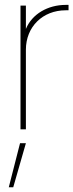

<svg xmlns="http://www.w3.org/2000/svg" viewBox="-20 -539 306 800"><path d="M65.4 0H87.9V-332C87.9 -427.2 157.7 -496.1 253.9 -496.1H265.6V-518.6H253.9C179.2 -518.6 113.8 -480.5 88.4 -419.4H87.9V-515.6H65.4ZM16.6 241.2H35.2L87.9 57.6H63.5Z"/></svg>

Font: Raveo Display Display Thin
Style: Regular
Weight: 100
Designer: Jakub Foglar, Rasmus Andersson (Inter)
Foundry: Jakubfoglar.com
Version: Version 1.100;Glyphs 3.2.3 (3260)